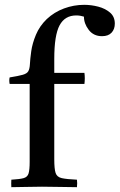

<svg xmlns="http://www.w3.org/2000/svg" viewBox="-20 -775 496 796"><path d="M330 -427H205V-114Q205 -75 210.5 -58Q216 -41 236 -36.5Q256 -32 299 -30Q301 -16 299 1Q265 1 230 0Q195 -1 154 -1Q114 -1 86.5 0Q59 1 27 1Q26 -14 27 -30Q62 -32 78 -36.5Q94 -41 98.5 -56Q103 -71 103 -104V-427H20Q17 -442 20 -454Q57 -460 74.5 -465Q92 -470 97.5 -480Q103 -490 104 -509Q105 -530 109.5 -562.5Q114 -595 129 -631Q144 -667 174 -696Q205 -725 245.5 -740Q286 -755 329 -755Q358 -755 387 -747.5Q416 -740 436 -723Q456 -706 456 -677Q456 -654 442.5 -639.5Q429 -625 403 -625Q368 -625 348 -651Q328 -677 328 -706Q321 -708 313.5 -709.5Q306 -711 296 -711Q249 -711 227 -670Q205 -629 205 -531V-473H330Q333 -451 330 -427Z"/></svg>

Font: Tiro Tamil
Style: Regular
Weight: 400
Designer: Tamil: Fernando Mello & Fiona Ross. Latin: John Hudson.
Foundry: Tiro Typeworks Ltd.
Version: Version 1.52